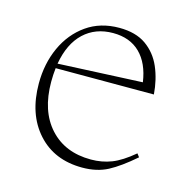

<svg xmlns="http://www.w3.org/2000/svg" viewBox="-75 -509 582 592"><g transform="rotate(15 216.0 -213.0)"><path d="M236.5 -436Q289 -436 322 -412.8Q355 -389.5 371.8 -350.8Q388.5 -312 392 -265H78.5Q76 -244 76 -221Q76 -128 124.5 -74.5Q173 -21 256 -21Q291 -21 321.5 -32.8Q352 -44.5 390 -76.5L398 -66Q352.5 -26.5 317.8 -8.2Q283 10 236.5 10Q147 10 93.8 -49.2Q40.5 -108.5 40.5 -206.5Q40.5 -269.5 64.2 -321.8Q88 -374 132 -405Q176 -436 236.5 -436ZM222 -415.5Q166 -415.5 129 -380.8Q92 -346 80.5 -280L349.5 -292.5Q341 -351.5 308.5 -383.5Q276 -415.5 222 -415.5Z"/></g></svg>

Font: Newsreader 16pt ExtraLight
Style: Regular
Weight: 275
Designer: Hugues Gentile
Foundry: Production Type
Version: Version 1.003; ttfautohint (v1.8.3)